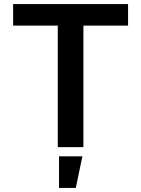

<svg xmlns="http://www.w3.org/2000/svg" viewBox="-20 -718 690 937"><path d="M262 0V-593H44V-698H605V-593H387V0ZM268 199V45H382L350 199Z"/></svg>

Font: Azeret Mono Thin Medium
Style: Regular
Weight: 500
Version: Version 1.002